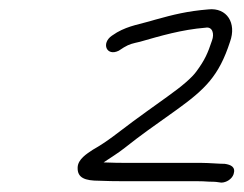

<svg xmlns="http://www.w3.org/2000/svg" viewBox="-20 -688 519 409"><path d="M451.3 -299C462.2 -299 474.2 -306.6 477.6 -317C482.6 -332.5 471.7 -337.1 458.8 -339C446.3 -339 424.8 -341 410.4 -341H252.4C235 -341 218.4 -341.3 202.6 -342H200.6C215.9 -352.5 230.3 -360.8 245.7 -373C283.1 -402.6 302.6 -415.8 354.7 -453C417.2 -497.9 446.3 -526.1 470 -599C484.4 -638.8 463.4 -672.2 424 -668C379 -664.3 349.9 -657 310.3 -646C278.7 -636.3 255.6 -634 229.2 -619L218.4 -612C194.9 -595.9 207.1 -567.1 233 -580L243.8 -587C256.3 -594.5 262.7 -595.4 278 -599C322.6 -611.7 366.5 -624.8 417.8 -629C432.9 -631.9 436.8 -615.6 431.7 -602C422.4 -573.9 416.1 -560 398.5 -536C389 -522.7 368.2 -504.7 336.3 -482C302.7 -458 278.2 -440.3 262.9 -429C230.8 -405.2 210 -387.3 177.7 -369C164.9 -360.5 146.1 -348.9 145.4 -331.5C144.4 -309 161 -303 191.4 -303C207.2 -302.3 224.1 -302 242.1 -302H400.1C408.1 -302 416.7 -301.7 425.9 -301C438.9 -301 442.9 -300.3 451.3 -299Z"/></svg>

Font: Just Breathe
Style: Obl5
Weight: 400
Foundry: Cannot Into Space Fonts
Version: Version 0.72